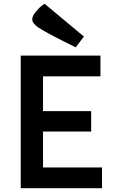

<svg xmlns="http://www.w3.org/2000/svg" viewBox="-20 -989 601 1009"><path d="M88.9 -696.8H507.8V-587.9H206.1V-404.8H459V-297.9H206.1V-108.9H516.1V0H88.9ZM377.9 -740.2Q337.9 -759.8 300.8 -778.8Q285.2 -786.6 268.3 -795.4Q251.5 -804.2 235.8 -812.7Q220.2 -821.3 206.3 -829.3Q192.4 -837.4 182.1 -844.2Q149.4 -866.2 149.4 -887.7Q149.4 -897 154.3 -906.7Q159.2 -916.5 168.9 -928.2Q178.7 -939.9 186.8 -947.8Q194.8 -955.6 201.2 -960.4Q208.5 -965.8 214.4 -969.2L420.9 -796.9Z"/></svg>

Font: Doppio One
Style: Regular
Weight: 400
Designer: Szymon Celej
Foundry: Szymon Celej
Version: Version 1.002